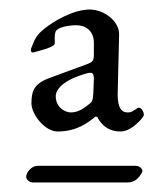

<svg xmlns="http://www.w3.org/2000/svg" viewBox="-20 -544 350 403"><path d="M101 -268C142 -268 165 -287 180 -299H184C187 -293 199 -268 233 -268C248 -268 262 -279 272 -289C278 -295 282 -301 282 -303C282 -309 277 -318 272 -318C269 -318 267 -316 264 -314C260 -312 257 -308 248 -308C229 -308 227 -330 227 -347L230 -471C231 -499 199 -524 168 -524C134 -524 91 -499 71 -482C55 -469 52 -459 46 -444C43 -437 46 -433 50 -434C65 -438 95 -445 95 -453C95 -461 94 -471 97 -478C101 -487 124 -491 140 -491C164 -491 177 -475 177 -455V-432C177 -416 176 -414 159 -408L83 -380C51 -368 46 -352 46 -327C46 -304 74 -268 101 -268ZM129 -308C116 -308 97 -319 97 -342C97 -356 112 -376 162 -390C173 -393 177 -391 177 -379L176 -350C175 -335 174 -331 169 -327C159 -319 146 -308 129 -308ZM265 -196H59C46 -196 35 -182 35 -173C35 -167 42 -161 49 -161H247C262 -161 271 -169 278 -182C278 -183 279 -184 279 -185C279 -191 271 -196 265 -196Z"/></svg>

Font: Garamond-Math
Style: Regular
Weight: 400
Version: Version 2019-08-16